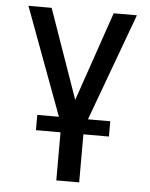

<svg xmlns="http://www.w3.org/2000/svg" viewBox="-53 -572 639 819"><g transform="rotate(5 267.0 -162.0)"><path d="M134.9 -528.4 269.2 -146 400.6 -528.4H500L316.8 -30.9V203.1H218.8V-34.4L35.5 -528.4ZM426.1 -68.2V-2.8H113.6V-68.2Z"/></g></svg>

Font: Inter UI
Style: Regular
Weight: 400
Designer: Rasmus Andersson
Foundry: rsms
Version: Version 2.2